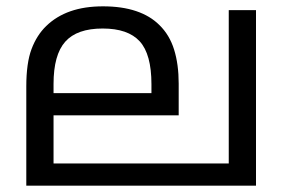

<svg xmlns="http://www.w3.org/2000/svg" viewBox="-20 -586 899 606"><path d="M788 -554V0H63V-313Q63 -387 79.5 -431Q96 -475 126 -504Q158 -535 202.5 -550.5Q247 -566 305 -566Q365 -566 409.5 -551Q454 -536 483 -507Q515 -476 529.5 -429.5Q544 -383 544 -322V-222H149V-70H702V-554ZM304 -496Q223 -496 186 -454.5Q149 -413 149 -321V-292H458V-320Q458 -415 421 -455.5Q384 -496 304 -496Z"/></svg>

Font: hexlmalayalam05
Style: Book
Weight: 400
Designer: Jelle Bosma - Monotype Design Team
Foundry: Monotype Imaging Inc.
Version: Version 2.003